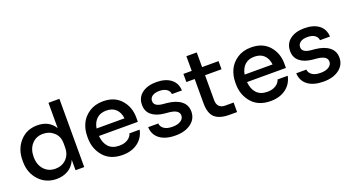

<svg xmlns="http://www.w3.org/2000/svg" viewBox="-50 -1321 3537 1930"><g transform="rotate(-20 1718.5 -356.0)"><path d="M310 18Q196 18 122 -61.5Q48 -141 48 -259V-278Q48 -396 120 -476Q192 -556 306 -556Q432 -556 491 -459V-730H608V0H515V-111Q487 -46 433 -14Q379 18 310 18ZM332 -83Q402 -83 448.5 -129Q495 -175 495 -252V-295Q495 -369 447 -412.5Q399 -456 331 -456Q257 -456 211 -404.5Q165 -353 165 -269Q165 -185 211.5 -134Q258 -83 332 -83Z M1015 18Q883 18 812.5 -64.5Q742 -147 742 -260V-279Q742 -352 770.5 -413.5Q799 -475 861 -516Q923 -557 1009 -557Q1133 -557 1201.5 -479Q1270 -401 1270 -290V-243H854Q860 -168 900 -124.5Q940 -81 1015 -81Q1069 -81 1105.5 -104.5Q1142 -128 1151 -163H1260Q1243 -79 1177.5 -30.5Q1112 18 1015 18ZM857 -322H1156Q1148 -387 1110.5 -422.5Q1073 -458 1009 -458Q945 -458 906.5 -422Q868 -386 857 -322Z M1582 16Q1474 16 1413 -30Q1352 -76 1349 -157H1457Q1460 -123 1491 -100Q1522 -77 1583 -77Q1638 -77 1670.5 -98.5Q1703 -120 1703 -154Q1703 -214 1600 -225L1547 -230Q1462 -239 1414.5 -279Q1367 -319 1367 -387Q1367 -466 1425 -510.5Q1483 -555 1578 -555Q1675 -555 1733 -511.5Q1791 -468 1794 -388H1687Q1685 -420 1656.5 -440.5Q1628 -461 1578 -461Q1529 -461 1502 -441.5Q1475 -422 1475 -390Q1475 -335 1560 -325L1613 -320Q1706 -310 1758.5 -268.5Q1811 -227 1811 -157Q1811 -79 1747.5 -31.5Q1684 16 1582 16Z M2160 6Q2055 6 2004.5 -39Q1954 -84 1954 -193V-452H1865V-539H1954V-696H2065V-539H2241V-452H2065V-183Q2065 -142 2087.5 -119Q2110 -96 2151 -96H2241V6Z M2599 18Q2467 18 2396.5 -64.5Q2326 -147 2326 -260V-279Q2326 -352 2354.5 -413.5Q2383 -475 2445 -516Q2507 -557 2593 -557Q2717 -557 2785.5 -479Q2854 -401 2854 -290V-243H2438Q2444 -168 2484 -124.5Q2524 -81 2599 -81Q2653 -81 2689.5 -104.5Q2726 -128 2735 -163H2844Q2827 -79 2761.5 -30.5Q2696 18 2599 18ZM2441 -322H2740Q2732 -387 2694.5 -422.5Q2657 -458 2593 -458Q2529 -458 2490.5 -422Q2452 -386 2441 -322Z M3166 16Q3058 16 2997 -30Q2936 -76 2933 -157H3041Q3044 -123 3075 -100Q3106 -77 3167 -77Q3222 -77 3254.5 -98.5Q3287 -120 3287 -154Q3287 -214 3184 -225L3131 -230Q3046 -239 2998.5 -279Q2951 -319 2951 -387Q2951 -466 3009 -510.5Q3067 -555 3162 -555Q3259 -555 3317 -511.5Q3375 -468 3378 -388H3271Q3269 -420 3240.5 -440.5Q3212 -461 3162 -461Q3113 -461 3086 -441.5Q3059 -422 3059 -390Q3059 -335 3144 -325L3197 -320Q3290 -310 3342.5 -268.5Q3395 -227 3395 -157Q3395 -79 3331.5 -31.5Q3268 16 3166 16Z"/></g></svg>

Font: Cazoo Sans Medium
Style: Regular
Weight: 500
Designer: Jonathan Barnbrook, Julián Moncada
Foundry: Barnbrook Fonts
Version: Version 2.000;Glyphs 3.3 (3337)